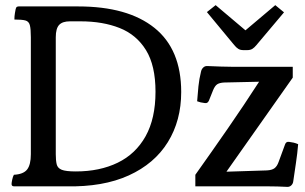

<svg xmlns="http://www.w3.org/2000/svg" viewBox="-20 -805 1185 747"><path d="M25 -89Q25 -94 27.5 -106Q30 -118 34 -125Q71 -127 85.5 -145.5Q100 -164 100 -205V-660Q100 -693 96 -707.5Q92 -722 78.5 -725.5Q65 -729 36 -729Q36 -742 38 -753.5Q40 -765 41 -770Q43 -778 47 -779Q51 -780 52 -780H284Q477 -780 581 -696.5Q685 -613 685 -447Q685 -336 633 -252Q581 -168 481 -122.5Q381 -77 237 -80H35Q25 -80 25 -89ZM197 -205Q197 -181 200.5 -166Q204 -151 220 -144.5Q236 -138 275 -138Q368 -138 438 -172Q508 -206 546.5 -275Q585 -344 585 -448Q585 -550 548 -610Q511 -670 445.5 -696Q380 -722 293 -722H252Q223 -722 210 -708Q197 -694 197 -660ZM740 -80V-125Q804 -215 867 -306Q930 -397 988 -487L852 -484Q834 -483 825 -477Q816 -471 809 -454L793 -414Q788 -402 777 -404Q759 -406 747 -411Q749 -440 752 -469Q755 -498 762 -526Q764 -536 771 -542.5Q778 -549 788 -548Q811 -547 840 -546Q869 -545 891 -545H1119V-503L861 -137L1018 -142Q1038 -143 1048 -150.5Q1058 -158 1064 -175L1089 -243Q1093 -255 1105 -253Q1114 -252 1122.5 -250Q1131 -248 1140 -244Q1137 -208 1131.5 -171.5Q1126 -135 1121 -100Q1120 -90 1113 -83.5Q1106 -77 1096 -78Q1059 -80 1023 -80Q987 -80 950 -80ZM785 -758 819 -785 935 -687 1051 -785 1085 -757 978 -630Q970 -620 962 -615Q954 -610 942 -610H927Q915 -610 907 -615Q899 -620 891 -630Z"/></svg>

Font: Gowun Batang
Style: Bold
Weight: 700
Designer: Yanghee Ryu
Foundry: Yanghee Ryu
Version: Version 2.000